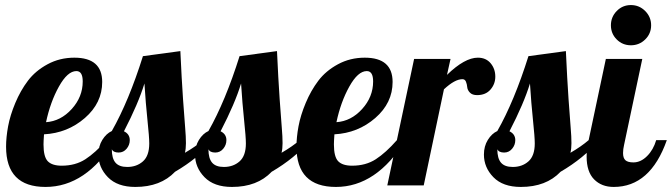

<svg xmlns="http://www.w3.org/2000/svg" viewBox="-20 -733 2656 759"><path d="M4 -153Q4 -190 12 -233.5Q20 -277 40.5 -326Q61 -375 90.5 -414Q120 -453 168 -479Q216 -505 274 -505Q384 -505 384 -409Q384 -326 315.5 -266.5Q247 -207 154 -202Q152 -174 152 -162Q152 -113 169 -95.5Q186 -78 224 -78Q278 -78 317.5 -103.5Q357 -129 401 -179H435Q320 6 160 6Q4 6 4 -153ZM162 -250Q220 -254 263.5 -302Q307 -350 307 -411Q307 -452 282 -452Q247 -452 213 -391Q179 -330 162 -250Z M369 -122Q369 -155 384.5 -180Q400 -205 422 -215Q489 -333 545 -511L693 -531Q698 -421 703.5 -341.5Q709 -262 712 -227.5Q715 -193 715 -167Q715 -145 711 -129Q754 -154 783 -179H825Q763 -107 672 -54Q615 6 515 6Q444 6 406.5 -32.5Q369 -71 369 -122ZM422 -143Q422 -107 436.5 -90Q451 -73 483 -73Q520 -73 545 -95Q570 -117 570 -166Q570 -191 563 -257.5Q556 -324 551 -403Q527 -324 470 -214Q493 -203 493 -179Q493 -160 480.5 -145Q468 -130 449 -130Q428 -130 422 -143Z M751 -122Q751 -155 766.5 -180Q782 -205 804 -215Q871 -333 927 -511L1075 -531Q1080 -421 1085.5 -341.5Q1091 -262 1094 -227.5Q1097 -193 1097 -167Q1097 -145 1093 -129Q1136 -154 1165 -179H1207Q1145 -107 1054 -54Q997 6 897 6Q826 6 788.5 -32.5Q751 -71 751 -122ZM804 -143Q804 -107 818.5 -90Q833 -73 865 -73Q902 -73 927 -95Q952 -117 952 -166Q952 -191 945 -257.5Q938 -324 933 -403Q909 -324 852 -214Q875 -203 875 -179Q875 -160 862.5 -145Q850 -130 831 -130Q810 -130 804 -143Z M1152 -153Q1152 -190 1160 -233.5Q1168 -277 1188.5 -326Q1209 -375 1238.5 -414Q1268 -453 1316 -479Q1364 -505 1422 -505Q1532 -505 1532 -409Q1532 -326 1463.5 -266.5Q1395 -207 1302 -202Q1300 -174 1300 -162Q1300 -113 1317 -95.5Q1334 -78 1372 -78Q1426 -78 1465.5 -103.5Q1505 -129 1549 -179H1583Q1468 6 1308 6Q1152 6 1152 -153ZM1310 -250Q1368 -254 1411.5 -302Q1455 -350 1455 -411Q1455 -452 1430 -452Q1395 -452 1361 -391Q1327 -330 1310 -250Z M1511 0 1617 -500H1761L1747 -437Q1817 -505 1869 -505Q1901 -505 1919.5 -483Q1938 -461 1938 -430Q1938 -401 1919 -379Q1900 -357 1866 -357Q1847 -357 1837.5 -367Q1828 -377 1827 -388.5Q1826 -400 1822 -410Q1818 -420 1808 -420Q1778 -420 1735 -380L1655 0Z M1893 -122Q1893 -155 1908.5 -180Q1924 -205 1946 -215Q2013 -333 2069 -511L2217 -531Q2222 -421 2227.5 -341.5Q2233 -262 2236 -227.5Q2239 -193 2239 -167Q2239 -145 2235 -129Q2278 -154 2307 -179H2349Q2287 -107 2196 -54Q2139 6 2039 6Q1968 6 1930.5 -32.5Q1893 -71 1893 -122ZM1946 -143Q1946 -107 1960.5 -90Q1975 -73 2007 -73Q2044 -73 2069 -95Q2094 -117 2094 -166Q2094 -191 2087 -257.5Q2080 -324 2075 -403Q2051 -324 1994 -214Q2017 -203 2017 -179Q2017 -160 2004.5 -145Q1992 -130 1973 -130Q1952 -130 1946 -143Z M2299 -114Q2299 -141 2307 -179L2375 -500H2519L2447 -160Q2443 -143 2443 -128Q2443 -108 2452.5 -99.5Q2462 -91 2484 -91Q2513 -91 2538 -116Q2563 -141 2574 -179H2616Q2551 6 2406 6Q2358 6 2328.5 -24Q2299 -54 2299 -114ZM2418 -577Q2395 -600 2395 -633Q2395 -666 2418 -689.5Q2441 -713 2474 -713Q2507 -713 2530.5 -689.5Q2554 -666 2554 -633Q2554 -600 2530.5 -577Q2507 -554 2474 -554Q2441 -554 2418 -577Z"/></svg>

Font: Lobster Two
Style: Bold Italic
Weight: 700
Designer: Pablo Impallari
Foundry: Pablo Impallari. www.impallari.com
Version: Version 1.006